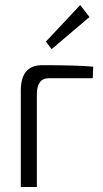

<svg xmlns="http://www.w3.org/2000/svg" viewBox="-20 -746 410 766"><path d="M337 -678 186 -550 163 -580 300 -726ZM148 -486Q288 -486 352 -480L350 -434H175Q127 -434 127 -369V0H63V-384Q63 -486 148 -486Z"/></svg>

Font: exo2condensed_l
Style: Regular
Weight: 300
Width: 3
Designer: Natanael Gama
Version: Version 1.001;PS 001.001;hotconv 1.0.70;makeotf.lib2.5.58329